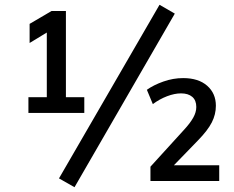

<svg xmlns="http://www.w3.org/2000/svg" viewBox="-20 -758 979 804"><path d="M176 -323V-648L211 -643L104 -578V-658L196 -712H256V-323ZM99 -285V-351H333V-285ZM292 26 227 -11 648 -738 712 -701ZM610 0V-60L752 -216Q776 -242 789 -265Q802 -288 802 -310Q802 -338 785 -352.5Q768 -367 738 -367Q711 -367 679.5 -355Q648 -343 620 -322L595 -382Q623 -402 664 -416.5Q705 -431 747 -431Q811 -431 847.5 -399Q884 -367 884 -315Q884 -279 867 -245.5Q850 -212 809 -170L684 -41L678 -66H898V0Z"/></svg>

Font: Muli Medium
Style: Regular
Weight: 500
Designer: Vernon Adams
Foundry: Vernon Adams
Version: Version 2.100; ttfautohint (v1.8.1.43-b0c9)